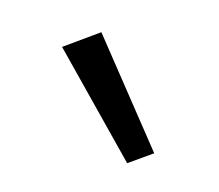

<svg xmlns="http://www.w3.org/2000/svg" viewBox="-51 -806 378 331"><g transform="rotate(20 138.0 -640.5)"><path d="M206 -542 32 -692 87 -739 244 -574Z"/></g></svg>

Font: Andada Pro
Style: Regular
Weight: 400
Designer: Carolina Giovagnoli
Foundry: Huerta Tipografica
Version: Version 3.003